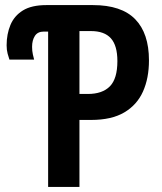

<svg xmlns="http://www.w3.org/2000/svg" viewBox="-20 -734 638 754"><path d="M169 0V-610H152Q128 -610 117 -593Q106 -576 106 -550Q106 -534 109 -520.5Q112 -507 114 -500H17Q14 -508 10 -523Q6 -538 6 -556Q6 -600 21 -636Q36 -672 70 -693Q104 -714 162 -714H345Q457 -714 511 -658.5Q565 -603 565 -497Q565 -427 541.5 -374.5Q518 -322 468 -292.5Q418 -263 338 -263H292V0ZM292 -365H325Q382 -365 411.5 -395Q441 -425 441 -494Q441 -555 415.5 -583.5Q390 -612 337 -612H292Z"/></svg>

Font: Avrile Sans Condensed SemiBold
Style: Regular
Weight: 600
Width: 3
Designer: Monotype Design Team
Foundry: Monotype Imaging Inc.
Version: Version 2.001;September 10, 2019;FontCreator 11.5.0.2425 64-